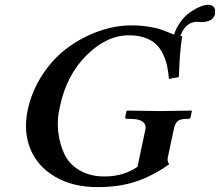

<svg xmlns="http://www.w3.org/2000/svg" viewBox="-20 -763 908 793"><path d="M839.8 -743.2Q853 -743.2 860.6 -736.3Q868.2 -729.5 868.4 -721.4Q868.7 -713.4 868.2 -706.1Q860.8 -671.9 811 -671.9Q807.1 -671.9 800.3 -672.4Q793.5 -672.9 791 -672.9Q785.2 -672.9 782.7 -671.9Q743.7 -665.5 725.1 -614.3Q729 -613.8 732.4 -613.8Q721.7 -546.9 718.8 -444.8L677.7 -437Q675.3 -467.8 669.9 -491.9Q664.6 -516.1 652.8 -540.5Q641.1 -564.9 623.8 -581.1Q606.4 -597.2 578.1 -607.2Q549.8 -617.2 513.2 -617.2Q420.4 -617.2 337.9 -535.2Q255.4 -453.1 228.5 -327.1Q214.4 -270.5 220.7 -217.5Q227.1 -164.6 247.3 -123.8Q267.6 -83 310.3 -58.6Q353 -34.2 411.1 -34.2Q490.7 -34.2 547.9 -74.2L580.6 -229Q583.5 -244.1 575.9 -253.9Q568.4 -263.7 553.5 -267.8Q538.6 -272 517.6 -272H503.9Q496.1 -272 497.6 -280.8L502.4 -304.2L504.9 -306.2Q601.6 -304.2 640.6 -304.2L771 -306.2L772.5 -304.2L767.6 -280.8Q765.6 -272 757.8 -272H752Q723.6 -272 713.1 -262Q702.6 -252 697.8 -229L673.3 -113.8Q669.4 -95.2 679.2 -85Q613.3 -37.6 543.5 -13.9Q473.6 9.8 383.8 9.8Q279.8 9.8 206.8 -33.4Q133.8 -76.7 105 -148.9Q76.2 -221.2 94.2 -308.1Q111.3 -387.7 155.8 -455.1Q200.2 -522.5 259.5 -565.9Q318.8 -609.4 387.2 -633.8Q455.6 -658.2 522.9 -658.2Q559.1 -658.2 590.1 -653.3Q621.1 -648.4 635.5 -644Q649.9 -639.6 672.1 -630.9Q694.3 -622.1 698.7 -620.1Q708.5 -649.9 727.1 -674.6Q745.6 -699.2 766.4 -713.4Q787.1 -727.5 806.2 -735.4Q825.2 -743.2 839.8 -743.2Z"/></svg>

Font: Linux Libertine Slanted
Style: Semibold Slanted
Weight: 600
Designer: Philipp H. Poll
Foundry: Philipp H. Poll
Version: Version 5.1.1